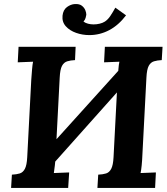

<svg xmlns="http://www.w3.org/2000/svg" viewBox="-20 -932 826 952"><path d="M163 -29 114 -80 647 -670 692 -622ZM35 0 39 -66Q62 -67 78 -72Q94 -77 103.5 -95Q113 -113 115 -153L135 -536Q137 -563 139 -588Q141 -613 144 -626L68 -623L72 -700H355L352 -634Q330 -633 313.5 -628Q297 -623 287.5 -605.5Q278 -588 276 -547L256 -164Q255 -137 252 -112Q249 -87 247 -74L323 -77L318 0ZM463 0 467 -66Q490 -67 506 -72Q522 -77 531.5 -95Q541 -113 543 -153L563 -536Q565 -563 567 -588Q569 -613 572 -626L496 -623L500 -700H786L782 -634Q760 -633 743.5 -628Q727 -623 717.5 -605.5Q708 -588 706 -547L686 -164Q685 -137 682.5 -112Q680 -87 677 -74L753 -77L749 0ZM423 -758Q389 -758 357.5 -769Q326 -780 306.5 -801.5Q287 -823 290 -854Q293 -883 312 -897Q331 -911 352 -912Q374 -913 386 -903.5Q398 -894 403 -881.5Q408 -869 408 -859Q407 -853 404.5 -843.5Q402 -834 394 -825Q403 -818 416.5 -814.5Q430 -811 444 -811Q459 -811 474 -814.5Q489 -818 500 -825Q515 -835 526.5 -852Q538 -869 552 -894L605 -856Q568 -807 521.5 -782.5Q475 -758 423 -758Z"/></svg>

Font: Lora Italic
Style: Italic
Weight: 400
Italic angle: -3°
Designer: Olga Karpushina, Alexei Vanyashin (Cyrillic)
Foundry: Cyreal
Version: Version 2.210; ttfautohint (v1.8.1.43-b0c9)